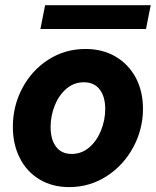

<svg xmlns="http://www.w3.org/2000/svg" viewBox="-20 -725 610 752"><path d="M30.3 -228.5Q30.3 -309.1 67.1 -379.2Q104 -449.2 169.2 -491.2Q234.4 -533.2 314.9 -533.2Q381.8 -533.2 432.9 -503.2Q483.9 -473.1 512 -420.2Q540 -367.2 540 -299.3Q540 -219.2 502 -148.4Q463.9 -77.6 397.7 -34.9Q331.5 7.8 251 7.8Q184.6 7.8 134.5 -22.5Q84.5 -52.7 57.4 -106.4Q30.3 -160.2 30.3 -228.5ZM392.1 -297.9Q392.1 -346.7 370.4 -374.8Q348.6 -402.8 308.6 -402.8Q269.5 -402.8 239.7 -377.2Q210 -351.6 194.1 -311Q178.2 -270.5 178.2 -227.5Q178.2 -178.7 199.5 -150.4Q220.7 -122.1 260.7 -122.1Q299.8 -122.1 329.6 -147.7Q359.4 -173.3 375.7 -214.1Q392.1 -254.9 392.1 -297.9ZM156.7 -704.6H570.3L551.8 -611.3H138.2Z"/></svg>

Font: Reddit Sans Vanilla ExtraBold
Style: Italic
Weight: 800
Italic angle: -11.25°
Designer: Stephen Hutchings
Version: Version 1.013